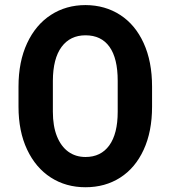

<svg xmlns="http://www.w3.org/2000/svg" viewBox="-20 -748 689 775"><path d="M54.7 -317.4V-398.4Q54.7 -499 89.4 -573.5Q124 -647.9 185.3 -687.7Q246.6 -727.5 325.2 -727.5Q404.3 -727.1 465.1 -687.7Q525.9 -648.4 559.8 -574.2Q593.8 -500 593.8 -398.4V-317.4Q593.8 -216.8 559.8 -143.3Q525.9 -69.8 465.1 -31Q404.3 7.8 325.2 7.8Q246.1 7.8 185.1 -31.5Q124 -70.8 89.4 -144.3Q54.7 -217.8 54.7 -317.4ZM455.1 -296.9V-421.9Q455.1 -512.7 421.9 -559.1Q388.7 -605.5 325.2 -605.5Q263.2 -605.5 228.5 -558.6Q193.8 -511.7 193.4 -421.9V-296.9Q193.4 -239.3 209.7 -198.2Q226.1 -157.2 255.6 -135.7Q285.2 -114.3 325.2 -114.3Q387.2 -114.3 421.1 -161.1Q455.1 -208 455.1 -296.9Z"/></svg>

Font: Reddit Sans Chocolate
Style: Bold
Weight: 700
Designer: Stephen Hutchings
Foundry: Reddit
Version: Version 1.011